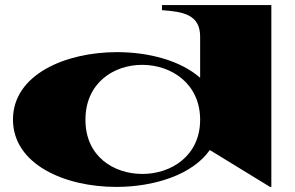

<svg xmlns="http://www.w3.org/2000/svg" viewBox="-20 -720 1161 755"><path d="M437 15C587 15 737 -33 805 -130L1042 15H1047V-700H617V-680C700 -674 767 -663 767 -576V-414C690 -482 565 -515 440 -515C236 -515 31 -426 31 -250C31 -74 234 15 437 15ZM540 -36C428 -36 316 -104 316 -249C316 -394 427 -465 539 -465C653 -465 767 -392 767 -249C767 -107 653 -36 540 -36Z"/></svg>

Font: Sprat Extended Black
Style: Regular
Weight: 900
Width: 9
Designer: Ethan Nakache
Foundry: Collletttivo
Version: Version 2.000;Glyphs 3.2 (3217)